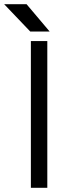

<svg xmlns="http://www.w3.org/2000/svg" viewBox="-51 -896 341 916"><path d="M93.2 -745.7H185.8L75.7 -876H-31.2ZM96.3 0H174.7V-700H96.3Z"/></svg>

Font: Unageo Variable
Style: Regular
Weight: 300
Designer: Richard Sepsi
Foundry: Richard Sepsi
Version: Version 2.200